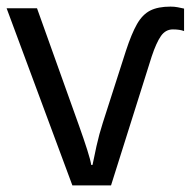

<svg xmlns="http://www.w3.org/2000/svg" viewBox="-20 -561 577 581"><path d="M496 -541Q508 -541 518 -539Q528 -537 537 -535V-467Q524 -472 503 -472Q481 -472 467 -452Q453 -432 439 -390L316 0H199L0 -536H92L219 -181Q234 -139 244 -107.5Q254 -76 256 -62H260Q264 -83 272 -119Q280 -155 291 -189L361 -407Q378 -459 394.5 -488Q411 -517 434.5 -529Q458 -541 496 -541Z"/></svg>

Font: Go Noto Kurrent-Regular
Style: Regular
Weight: 400
Designer: Monotype Design Team
Foundry: Monotype Imaging Inc.
Version: Version 2.012; ttfautohint (v1.8.4.7-5d5b)